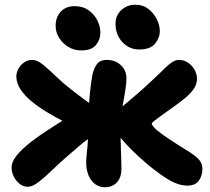

<svg xmlns="http://www.w3.org/2000/svg" viewBox="-20 -777 885 811"><path d="M772 7Q736 7 697.5 -15Q659 -37 609 -78Q565 -115 535.5 -144.5Q506 -174 489 -195.5Q472 -217 463 -227Q458 -235 455 -243.5Q452 -252 452 -262Q452 -278 462 -292.5Q472 -307 485 -317Q511 -339 541 -364.5Q571 -390 600 -416.5Q629 -443 651 -464Q666 -479 680 -492.5Q694 -506 708 -515Q722 -524 735 -524Q757 -524 774.5 -512Q792 -500 802 -482Q812 -464 812 -445Q812 -420 797 -399.5Q782 -379 758 -359.5Q734 -340 705 -320Q686 -306 671 -295.5Q656 -285 644.5 -276.5Q633 -268 627 -262.5Q621 -257 621 -255Q621 -250 630.5 -239Q640 -228 663.5 -211Q687 -194 726 -169Q760 -148 784 -132.5Q808 -117 821.5 -101.5Q835 -86 835 -64Q835 -34 819.5 -13.5Q804 7 772 7ZM97 12Q79 12 63.5 0Q48 -12 38.5 -30.5Q29 -49 29 -70Q29 -94 51 -121Q73 -148 111 -177.5Q149 -207 198 -238Q234 -261 252 -272.5Q270 -284 279.5 -289.5Q289 -295 294 -298L326 -233Q318 -236 299 -243Q280 -250 250 -264Q220 -278 179 -303Q144 -324 114.5 -348Q85 -372 67 -399Q49 -426 49 -454Q49 -470 57.5 -486Q66 -502 81.5 -513Q97 -524 116 -524Q137 -524 161.5 -504Q186 -484 216.5 -454.5Q247 -425 283 -397Q306 -380 332.5 -359.5Q359 -339 381 -327L379 -206Q350 -190 326 -170Q302 -150 270 -122Q234 -91 202 -60Q170 -29 143.5 -8.5Q117 12 97 12ZM422 14Q401 14 383 1.5Q365 -11 354.5 -35Q344 -59 344 -92Q344 -108 347 -133.5Q350 -159 352 -192.5Q354 -226 354 -267Q354 -294 355.5 -325.5Q357 -357 360.5 -390.5Q364 -424 369 -454Q373 -480 386.5 -502Q400 -524 431 -524Q456 -524 474.5 -513.5Q493 -503 503.5 -486Q514 -469 514 -447Q514 -422 508 -386.5Q502 -351 495 -312Q488 -273 488 -239Q488 -228 489 -205Q490 -182 490.5 -155Q491 -128 492 -103.5Q493 -79 493 -64Q493 -28 474 -7Q455 14 422 14ZM568 -568Q526 -568 497 -599Q468 -630 468 -677Q468 -712 492.5 -734.5Q517 -757 552 -757Q584 -757 606.5 -739.5Q629 -722 642 -696.5Q655 -671 655 -646Q655 -617 635 -592.5Q615 -568 568 -568ZM323 -564Q293 -564 268.5 -579Q244 -594 229.5 -617.5Q215 -641 215 -667Q215 -705 237 -728Q259 -751 295 -751Q330 -751 354.5 -733.5Q379 -716 391.5 -690Q404 -664 404 -639Q404 -610 385.5 -587Q367 -564 323 -564Z"/></svg>

Font: Shantell Sans
Style: Bold
Weight: 700
Designer: Stephen Nixon, Anya Danilova, Shantell Martin
Foundry: Arrow Type
Version: Version 1.011;[c5ecc13dd]